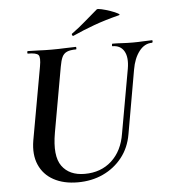

<svg xmlns="http://www.w3.org/2000/svg" viewBox="-56 -844 798 908"><g transform="rotate(-5 343.5 -390.0)"><path d="M559 -501Q568 -554 551 -583.5Q534 -613 496 -613Q493 -613 494 -619Q495 -625 496 -625Q519 -625 542.5 -623.5Q566 -622 594 -622Q619 -622 642.5 -623.5Q666 -625 684 -625Q688 -625 687 -619Q686 -613 684 -613Q648 -613 622.5 -580Q597 -547 588 -494L535 -192Q524 -128 487.5 -82Q451 -36 397 -11Q343 14 277 14Q210 14 162.5 -12Q115 -38 94 -86.5Q73 -135 84 -201L146 -547Q154 -591 144 -602Q134 -613 95 -613Q91 -613 92 -619Q93 -625 94 -625Q118 -625 147 -623.5Q176 -622 207 -622Q242 -622 271.5 -623.5Q301 -625 323 -625Q325 -625 325 -619Q325 -613 323 -613Q295 -613 279.5 -606Q264 -599 256.5 -583Q249 -567 244 -538L189 -229Q170 -120 205 -71.5Q240 -23 313 -23Q390 -23 441 -69.5Q492 -116 505 -198ZM316 -678Q312 -677 310 -682.5Q308 -688 311 -689Q347 -715 377 -741.5Q407 -768 437 -793Q441 -796 460.5 -791.5Q480 -787 501.5 -779.5Q523 -772 535.5 -765Q548 -758 538 -756Q471 -739 419 -720Q367 -701 316 -678Z"/></g></svg>

Font: Cormorant Garamond Light
Style: Bold Italic
Weight: 700
Italic angle: -10°
Version: Version 4.001